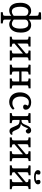

<svg xmlns="http://www.w3.org/2000/svg" viewBox="1808 -2614 1025 4680"><g transform="rotate(90 2320.0 -273.5)"><path d="M277 219V171L335 163Q352 160 358 148.5Q364 137 364 116V-35Q306 14 232 14Q180 14 138 -15.5Q96 -45 71.5 -105Q47 -165 47 -258Q47 -381 102 -451Q157 -521 246 -521Q289 -521 316 -504.5Q343 -488 364 -464V-643Q364 -675 357.5 -687Q351 -699 321 -703L277 -710L283 -761L446 -766L457 -755V-463Q472 -483 508 -502Q544 -521 590 -521Q679 -521 726.5 -454.5Q774 -388 774 -269Q774 -177 747.5 -114Q721 -51 675 -18.5Q629 14 570 14Q542 14 514 3Q486 -8 457 -33V113Q457 137 464 148Q471 159 489 162L550 172V219ZM256 -50Q311 -50 364 -96V-369Q364 -411 332.5 -432Q301 -453 263 -453Q219 -453 193 -423.5Q167 -394 155.5 -350.5Q144 -307 144 -264Q144 -184 159.5 -137Q175 -90 200.5 -70Q226 -50 256 -50ZM560 -51Q616 -51 646.5 -106Q677 -161 677 -255Q677 -313 666.5 -357.5Q656 -402 631 -427.5Q606 -453 561 -453Q536 -453 512 -444.5Q488 -436 472.5 -417.5Q457 -399 457 -370V-96Q481 -75 509 -63Q537 -51 560 -51Z M873 0V-47L921 -56Q937 -59 942 -68.5Q947 -78 947 -104V-407Q947 -430 942 -438.5Q937 -447 922 -450L869 -461L879 -507H1114V-460L1066 -451Q1050 -448 1045 -438.5Q1040 -429 1040 -403V-186L1284 -393V-407Q1284 -430 1279 -438.5Q1274 -447 1259 -450L1206 -461L1216 -507H1451V-460L1403 -451Q1387 -448 1382 -438.5Q1377 -429 1377 -403V-100Q1377 -77 1382 -68.5Q1387 -60 1402 -57L1455 -46V0H1210V-47L1258 -56Q1274 -59 1279 -68.5Q1284 -78 1284 -104V-321L1040 -114V-100Q1040 -77 1045 -68.5Q1050 -60 1065 -57L1118 -46V0Z M1555 0V-47L1603 -56Q1619 -59 1624 -68.5Q1629 -78 1629 -104V-407Q1629 -430 1624 -438.5Q1619 -447 1604 -450L1551 -461L1561 -507H1796V-460L1748 -451Q1732 -448 1727 -438.5Q1722 -429 1722 -403V-286H1966V-407Q1966 -430 1961 -438.5Q1956 -447 1941 -450L1888 -461L1898 -507H2133V-460L2085 -451Q2069 -448 2064 -438.5Q2059 -429 2059 -403V-100Q2059 -77 2064 -68.5Q2069 -60 2084 -57L2137 -46V0H1892V-47L1940 -56Q1956 -59 1961 -68.5Q1966 -78 1966 -104V-230H1722V-100Q1722 -77 1727 -68.5Q1732 -60 1747 -57L1800 -46V0Z M2467 14Q2395 14 2342 -18Q2289 -50 2260 -108.5Q2231 -167 2231 -247Q2231 -330 2261.5 -391.5Q2292 -453 2347 -487Q2402 -521 2475 -521Q2526 -521 2566.5 -504Q2607 -487 2630.5 -457.5Q2654 -428 2654 -390Q2654 -360 2636 -342.5Q2618 -325 2588 -325Q2560 -325 2544.5 -338Q2529 -351 2529 -373Q2529 -385 2535 -400Q2541 -415 2557 -441Q2538 -455 2518 -460Q2498 -465 2467 -465Q2428 -465 2397.5 -440Q2367 -415 2349.5 -370.5Q2332 -326 2332 -268Q2332 -173 2375 -118Q2418 -63 2492 -63Q2569 -63 2621 -115L2655 -80Q2623 -37 2573 -11.5Q2523 14 2467 14Z M3177 7Q3149 7 3130 -3Q3111 -13 3095 -41Q3079 -69 3059 -122Q3043 -165 3029 -188Q3015 -211 2996 -221Q2977 -231 2947 -236Q2938 -238 2927.5 -238Q2917 -238 2903 -238V-100Q2903 -77 2908 -68.5Q2913 -60 2928 -57L2981 -46V0H2736V-47L2784 -56Q2800 -59 2805 -68.5Q2810 -78 2810 -104V-407Q2810 -430 2805 -438.5Q2800 -447 2785 -450L2732 -461L2742 -507H2977V-460L2929 -451Q2913 -448 2908 -438.5Q2903 -429 2903 -403V-286Q2936 -286 2957 -293Q2977 -301 2994 -326.5Q3011 -352 3033 -408Q3056 -467 3085.5 -494Q3115 -521 3156 -521Q3190 -521 3212.5 -501Q3235 -481 3235 -451Q3235 -428 3216.5 -409Q3198 -390 3175 -390Q3158 -390 3145.5 -402.5Q3133 -415 3118 -449Q3108 -438 3100 -423Q3092 -408 3078 -373Q3062 -333 3044.5 -310.5Q3027 -288 3001 -273V-270Q3054 -266 3088 -241.5Q3122 -217 3143 -163Q3166 -104 3183.5 -81.5Q3201 -59 3222 -59Q3227 -59 3233.5 -61Q3240 -63 3256 -69L3266 -33Q3224 7 3177 7Z M3328 0V-47L3376 -56Q3392 -59 3397 -68.5Q3402 -78 3402 -104V-407Q3402 -430 3397 -438.5Q3392 -447 3377 -450L3324 -461L3334 -507H3569V-460L3521 -451Q3505 -448 3500 -438.5Q3495 -429 3495 -403V-186L3739 -393V-407Q3739 -430 3734 -438.5Q3729 -447 3714 -450L3661 -461L3671 -507H3906V-460L3858 -451Q3842 -448 3837 -438.5Q3832 -429 3832 -403V-100Q3832 -77 3837 -68.5Q3842 -60 3857 -57L3910 -46V0H3665V-47L3713 -56Q3729 -59 3734 -68.5Q3739 -78 3739 -104V-321L3495 -114V-100Q3495 -77 3500 -68.5Q3505 -60 3520 -57L3573 -46V0Z M4010 0V-47L4058 -56Q4074 -59 4079 -68.5Q4084 -78 4084 -104V-407Q4084 -430 4079 -438.5Q4074 -447 4059 -450L4006 -461L4016 -507H4251V-460L4203 -451Q4187 -448 4182 -438.5Q4177 -429 4177 -403V-186L4421 -393V-407Q4421 -430 4416 -438.5Q4411 -447 4396 -450L4343 -461L4353 -507H4588V-460L4540 -451Q4524 -448 4519 -438.5Q4514 -429 4514 -403V-100Q4514 -77 4519 -68.5Q4524 -60 4539 -57L4592 -46V0H4347V-47L4395 -56Q4411 -59 4416 -68.5Q4421 -78 4421 -104V-321L4177 -114V-100Q4177 -77 4182 -68.5Q4187 -60 4202 -57L4255 -46V0ZM4299 -590Q4221 -590 4173.5 -616Q4126 -642 4126 -685Q4126 -713 4141.5 -730.5Q4157 -748 4182 -748Q4207 -748 4221 -738Q4235 -728 4235 -711Q4235 -689 4232 -677Q4229 -665 4218 -646Q4232 -639 4252.5 -635.5Q4273 -632 4298 -632Q4324 -632 4345.5 -635.5Q4367 -639 4381 -646Q4371 -665 4367.5 -677Q4364 -689 4364 -711Q4364 -728 4378 -738Q4392 -748 4417 -748Q4442 -748 4457.5 -730.5Q4473 -713 4473 -685Q4473 -643 4424.5 -616.5Q4376 -590 4299 -590Z"/></g></svg>

Font: Literata 12pt
Style: Regular
Weight: 400
Designer: Latin by Veronika Burian and Jose Scaglione. Greek by Irene Vlachou. Cyrillic by Vera Evstafieva.
Foundry: TypeTogether
Version: Version 3.002